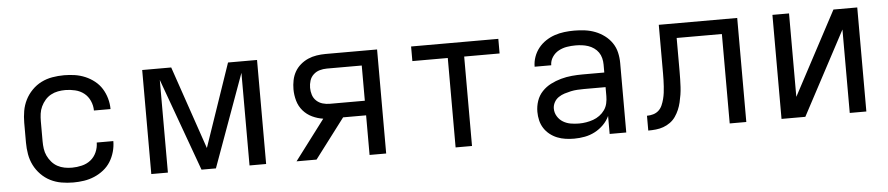

<svg xmlns="http://www.w3.org/2000/svg" viewBox="-37 -738 4423 956"><g transform="rotate(-5 2175.0 -260.0)"><path d="M298 8Q268 8 239 3Q210 -2 184 -15Q158 -28 137 -49.5Q116 -71 103 -97Q90 -123 85 -152Q80 -181 80 -210V-310Q80 -339 85 -368Q90 -397 103 -423Q116 -449 137 -470.5Q158 -492 184 -505Q210 -518 239 -523Q268 -528 298 -528Q325 -528 351.5 -524Q378 -520 403 -509.5Q428 -499 449.5 -482Q471 -465 485 -442.5Q499 -420 506.5 -393.5Q514 -367 514 -340H431Q431 -365 420.5 -388.5Q410 -412 391 -427Q372 -442 347 -448Q322 -454 298 -454Q279 -454 260.5 -450.5Q242 -447 225.5 -438Q209 -429 196.5 -414.5Q184 -400 176 -383Q168 -366 165.5 -347.5Q163 -329 163 -310V-210Q163 -191 165.5 -172.5Q168 -154 176 -137Q184 -120 196.5 -105.5Q209 -91 225.5 -82Q242 -73 260.5 -69.5Q279 -66 298 -66Q322 -66 347 -72Q372 -78 391 -93Q410 -108 420.5 -131.5Q431 -155 431 -180H514Q514 -153 506.5 -126.5Q499 -100 485 -77.5Q471 -55 449.5 -38Q428 -21 403 -10.5Q378 0 351.5 4Q325 8 298 8Z M688 0V-520H833L975 -105L1117 -520H1262V0H1179V-463L1011 0H939L771 -463V0Z M1414 0 1565 -200Q1537 -204 1510.5 -216.5Q1484 -229 1465 -251Q1446 -273 1438 -301.5Q1430 -330 1430 -359Q1430 -381 1434.5 -403.5Q1439 -426 1450 -445.5Q1461 -465 1478.5 -480Q1496 -495 1516.5 -504Q1537 -513 1559.5 -516.5Q1582 -520 1604 -520H1862V0H1779V-198H1664L1514 0ZM1604 -271H1779V-447H1604Q1586 -447 1568.5 -442Q1551 -437 1537.5 -424.5Q1524 -412 1518.5 -394.5Q1513 -377 1513 -359Q1513 -341 1518.5 -323.5Q1524 -306 1537.5 -293.5Q1551 -281 1568.5 -276Q1586 -271 1604 -271Z M2209 0V-447H2032V-520H2468V-447H2291V0Z M2801 8Q2780 8 2758.5 5Q2737 2 2717 -6Q2697 -14 2680 -27.5Q2663 -41 2651.5 -59Q2640 -77 2635 -98Q2630 -119 2630 -141Q2630 -169 2639 -195.5Q2648 -222 2667 -242Q2686 -262 2710.5 -274.5Q2735 -287 2762 -294.5Q2789 -302 2816.5 -304.5Q2844 -307 2871 -307H2979V-347Q2979 -363 2975 -379Q2971 -395 2962 -408Q2953 -421 2939.5 -430.5Q2926 -440 2911 -445Q2896 -450 2880 -452Q2864 -454 2848 -454Q2826 -454 2804.5 -450.5Q2783 -447 2763.5 -436.5Q2744 -426 2731.5 -407Q2719 -388 2719 -366H2636Q2636 -391 2644.5 -415Q2653 -439 2668.5 -458.5Q2684 -478 2705 -492Q2726 -506 2749.5 -514Q2773 -522 2798 -525Q2823 -528 2848 -528Q2875 -528 2901.5 -524.5Q2928 -521 2952.5 -511.5Q2977 -502 2998.5 -486Q3020 -470 3035 -448Q3050 -426 3056 -400Q3062 -374 3062 -347V0H2979V-90Q2968 -66 2948.5 -46.5Q2929 -27 2905 -14.5Q2881 -2 2854.5 3Q2828 8 2801 8ZM2832 -65Q2850 -65 2868 -68Q2886 -71 2903 -77Q2920 -83 2935 -94Q2950 -105 2960.5 -120Q2971 -135 2975 -153Q2979 -171 2979 -189V-234H2871Q2855 -234 2838 -233Q2821 -232 2805 -228.5Q2789 -225 2773 -220Q2757 -215 2743 -205.5Q2729 -196 2721 -181Q2713 -166 2713 -150Q2713 -129 2724 -111Q2735 -93 2752.5 -82.5Q2770 -72 2790.5 -68.5Q2811 -65 2832 -65Z M3172 0V-74Q3188 -74 3203.5 -78.5Q3219 -83 3230.5 -93.5Q3242 -104 3248.5 -119Q3255 -134 3259 -149.5Q3263 -165 3265 -180.5Q3267 -196 3268 -212Q3269 -228 3269.5 -244Q3270 -260 3270 -276V-520H3662V0H3579V-447H3353V-280Q3353 -260 3352.5 -241Q3352 -222 3351 -202.5Q3350 -183 3347 -164Q3344 -145 3339.5 -126Q3335 -107 3327.5 -89.5Q3320 -72 3309 -56Q3298 -40 3282 -28.5Q3266 -17 3248 -10.5Q3230 -4 3210.5 -2Q3191 0 3172 0Z M3838 0V-520H3921V-103L4143 -520H4262V0H4179V-417L3957 0Z"/></g></svg>

Font: Iosevka Aile
Style: Regular
Weight: 400
Designer: Belleve Invis
Foundry: Belleve Invis
Version: Version 28.0.1; ttfautohint (v1.8.4)